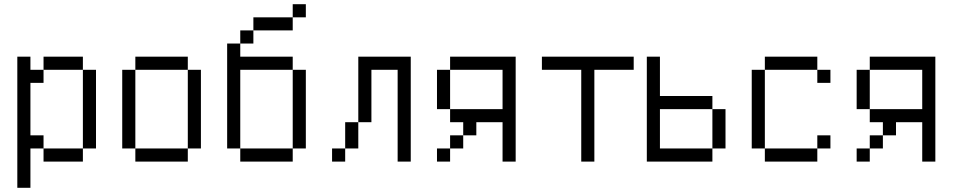

<svg xmlns="http://www.w3.org/2000/svg" viewBox="-20 -770 4540 915"><path d="M62.5 -500Q62.5 -500 62.5 125H125V-62.5H187.5V0H375V-62.5H187.5V-125H125Q125 -125 125 -375H187.5V-437.5H125V-500ZM375 -62.5H437.5Q437.5 -62.5 437.5 -437.5H375Q375 -437.5 375 -62.5ZM187.5 -437.5H375V-500H187.5Z M625 -62.5V0H875V-62.5ZM625 -62.5Q625 -62.5 625 -437.5H562.5Q562.5 -437.5 562.5 -62.5ZM875 -62.5H937.5Q937.5 -62.5 937.5 -437.5H875Q875 -437.5 875 -62.5ZM625 -437.5H875V-500H625Z M1437.5 -687.5V-750H1375V-687.5H1187.5V-625H1125V-562.5H1062.5Q1062.5 -562.5 1062.5 -62.5H1125V0H1375V-62.5H1125Q1125 -62.5 1125 -437.5H1375Q1375 -437.5 1375 -62.5H1437.5Q1437.5 -62.5 1437.5 -437.5H1375V-500H1125V-562.5H1187.5V-625H1375V-687.5Z M1625 -62.5H1562.5V0H1625ZM1625 -62.5H1687.5Q1687.5 -62.5 1687.5 -187.5H1625Q1625 -187.5 1625 -62.5ZM1875 -437.5V0H1937.5Q1937.5 0 1937.5 -500H1687.5V-187.5H1750Q1750 -187.5 1750 -437.5Z M2125 -62.5H2062.5V0H2125ZM2125 -62.5H2187.5V-125H2125ZM2375 -187.5V0H2437.5Q2437.5 0 2437.5 -500H2125V-437.5H2062.5V-250H2125V-187.5H2187.5V-125H2250V-187.5ZM2125 -250V-437.5H2375V-250Z M3000 -437.5V-500H2562.5V-437.5H2750V0H2812.5V-437.5Z M3062.5 -500Q3062.5 -500 3062.5 0H3375V-62.5H3125V-250H3375V-62.5H3437.5V-250H3375V-312.5H3125V-500Z M3937.5 -62.5V-125H3875V-62.5H3625V0H3875V-62.5ZM3937.5 -375V-437.5H3875V-375ZM3625 -62.5Q3625 -62.5 3625 -437.5H3562.5Q3562.5 -437.5 3562.5 -62.5ZM3625 -437.5H3875V-500H3625Z M4125 -62.5H4062.5V0H4125ZM4125 -62.5H4187.5V-125H4125ZM4375 -187.5V0H4437.5Q4437.5 0 4437.5 -500H4125V-437.5H4062.5V-250H4125V-187.5H4187.5V-125H4250V-187.5ZM4125 -250V-437.5H4375V-250Z"/></svg>

Font: Unifont
Style: Regular
Weight: 500
Version: Version 13.0.05